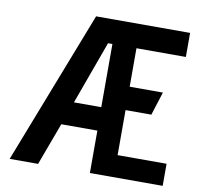

<svg xmlns="http://www.w3.org/2000/svg" viewBox="-78 -782 901 865"><g transform="rotate(10 372.0 -350.0)"><path d="M388 0H721V-101H497V-307H615L649 -414H497V-590H723V-700H293L21 0H151L223 -194H388ZM262 -301 367 -590H387V-301Z"/></g></svg>

Font: Advent Pro
Style: Regular
Weight: 400
Designer: VivaRado, Andreas Kalpakidis
Foundry: VivaRado, Andreas Kalpakidis
Version: Version 3.000